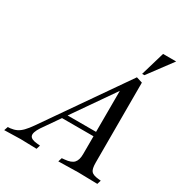

<svg xmlns="http://www.w3.org/2000/svg" viewBox="-283 -1091 1174 1245"><g transform="rotate(30 304.0 -468.5)"><path d="M-70 3 -60 -26 -42 -27Q-16 -30 4 -39.5Q24 -49 43.5 -69Q63 -89 86 -122L504 -724L549 -710V-111Q549 -65 562.5 -48.5Q576 -32 617 -28L636 -26L627 3L483 0L335 3L344 -26L365 -28Q413 -32 432 -53Q451 -74 451 -118L452 -624L494 -653L126 -123Q96 -77 103.5 -54.5Q111 -32 160 -28L181 -26L172 3L52 0ZM198 -252 220 -285H486L476 -252ZM522 -760 575 -940H673L539 -760Z"/></g></svg>

Font: Baskervville Medium
Style: Italic
Weight: 500
Italic angle: -18°
Version: Version 1.100